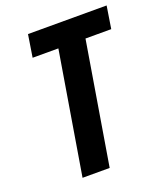

<svg xmlns="http://www.w3.org/2000/svg" viewBox="-136 -827 787 918"><g transform="rotate(-20 257.5 -367.5)"><path d="M125 0 228 -621H97L115 -735H515L497 -621H366L263 0Z"/></g></svg>

Font: Iosevka Term Curly Heavy
Style: Italic
Weight: 900
Italic angle: -9°
Designer: Belleve Invis
Foundry: Belleve Invis
Version: Version 32.3.0